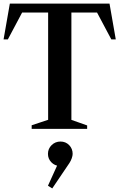

<svg xmlns="http://www.w3.org/2000/svg" viewBox="-21 -720 667 1073"><path d="M156 0V-20L259 -54L248 -38V-662L259 -650H92L108 -660L23 -500H-1L34 -700H591L626 -500H601L516 -660L533 -650H367L378 -666V-38L367 -54L466 -19V0ZM271 333 247 318 312 175V208Q284 206 265.5 186.5Q247 167 247 140Q247 111 267.5 91Q288 71 317 71Q346 71 365.5 91Q385 111 385 140Q385 150 380 164.5Q375 179 367 191Z"/></svg>

Font: Wittgenstein SemiBold
Style: Regular
Weight: 600
Designer: Jörg Drees
Foundry: Jörg Drees
Version: Version 1.500